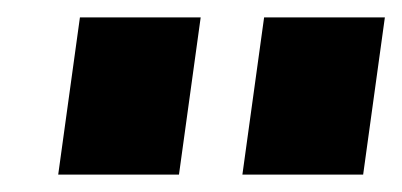

<svg xmlns="http://www.w3.org/2000/svg" viewBox="-20 -804 463 221"><path d="M211 -784 186 -603H47L72 -784ZM423 -784 398 -603H259L284 -784Z"/></svg>

Font: Pathway Extreme 8pt Thin 12pt Black
Style: Italic
Weight: 900
Italic angle: -8°
Version: Version 1.001;gftools[0.9.26]